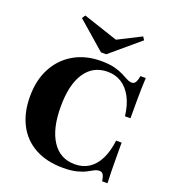

<svg xmlns="http://www.w3.org/2000/svg" viewBox="-142 -885 899 1004"><g transform="rotate(20 307.5 -383.0)"><path d="M322.6 11.3Q230.6 11.3 165.7 -24.6Q100.8 -60.5 66.9 -126.2Q33.1 -191.9 33.1 -281.5Q33.1 -372.6 69 -439.9Q104.8 -507.3 169.8 -544.8Q234.7 -582.3 321 -582.3Q365.3 -582.3 395.2 -574.6Q425 -566.9 445.2 -556.5Q465.3 -546 480.2 -538.3Q495.2 -530.6 508.1 -530.6Q521 -530.6 528.2 -541.9Q535.5 -553.2 539.5 -578.2H569.4Q567.7 -548.4 566.9 -518.1Q566.1 -487.9 566.1 -449.2Q566.1 -410.5 566.1 -353.2H535.5Q528.2 -414.5 506 -456Q483.9 -497.6 450 -519.4Q416.1 -541.1 371.8 -541.1Q291.1 -541.1 246.8 -475Q202.4 -408.9 202.4 -286.3Q202.4 -162.9 247.2 -95.2Q291.9 -27.4 373.4 -27.4Q418.5 -27.4 452 -49.2Q485.5 -71 506.9 -113.7Q528.2 -156.5 535.5 -217.7H566.1Q566.1 -162.1 566.5 -123.4Q566.9 -84.7 567.3 -54Q567.7 -23.4 569.4 7.3H539.5Q535.5 -19.4 528.6 -29.4Q521.8 -39.5 508.1 -39.5Q493.5 -39.5 479.8 -31.9Q466.1 -24.2 446.8 -14.1Q427.4 -4 397.6 3.6Q367.7 11.3 322.6 11.3ZM482.3 -778.2 493.5 -760.5 332.3 -624.2H303.2L148.4 -758.9L160.5 -777.4L391.1 -700.8L305.6 -688.7Z"/></g></svg>

Font: Playfair 5pt SemiExpanded Light Black
Style: Regular
Weight: 900
Version: Version 2.203